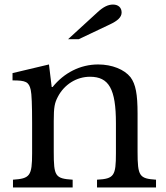

<svg xmlns="http://www.w3.org/2000/svg" viewBox="-20 -823 729 843"><path d="M216 -157V-291C216 -354 220 -371 234 -398C262 -452 316 -486 375 -486C458 -486 489 -433 489 -282V-150C489 -51 481 -38 406 -34V0H665V-34C592 -39 584 -49 584 -157V-324C584 -409 576 -453 553 -484C526 -518 472 -540 411 -540C332 -540 261 -503 211 -441H207L195 -540L35 -502V-470C93 -470 107 -464 115 -428C119 -411 121 -361 121 -283V-150C121 -50 111 -39 37 -34V0H299V-34C222 -39 216 -49 216 -157ZM326 -651 463 -716C495 -731 514 -747 514 -768C514 -790 499 -803 476 -803C455 -803 434 -793 409 -770L279 -651Z"/></svg>

Font: Libre Baskerville
Style: Regular
Weight: 400
Designer: Pablo Impallari, Rodrigo Fuenzalida
Foundry: Pablo Impallari, Rodrigo Fuenzalida
Version: Version 1.051;Glyphs 3.2.3 (3260)